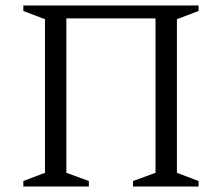

<svg xmlns="http://www.w3.org/2000/svg" viewBox="-20 -680 809 700"><path d="M65 0V-20L144 -50V-610L65 -640V-660H704V-640L625 -610V-50L704 -20V0H465V-20L547 -50V-613H222V-50L304 -20V0Z"/></svg>

Font: Spectral SC Light
Style: Regular
Weight: 300
Designer: Jean-Baptiste Levee
Foundry: Production Type
Version: Version 2.001